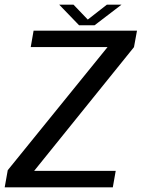

<svg xmlns="http://www.w3.org/2000/svg" viewBox="-39 -807 610 827"><path d="M-18.8 0H446.9L459.4 -71H108.1L538.1 -604L551.1 -675H105.7L93.4 -604.4H424.4L-5.6 -74ZM301.6 -698.2H368.4L484.4 -786.9H421.3L339.1 -722.7L277.6 -786.9H216Z"/></svg>

Font: Anybody Thin
Style: Italic
Weight: 100
Italic angle: -10°
Designer: Tyler Finck
Foundry: Etcetera Type Company
Version: Version 1.114;gftools[0.9.25]